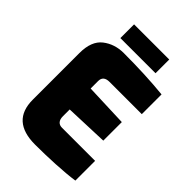

<svg xmlns="http://www.w3.org/2000/svg" viewBox="-262 -1013 1128 1128"><g transform="rotate(45 302.0 -449.5)"><path d="M55 -171V-559Q55 -658 109.5 -700.5Q164 -743 240 -743Q420 -743 568 -728V-564H300Q249 -564 249 -520V-458L518 -448V-294L249 -284V-228Q249 -202 260.5 -189Q272 -176 292 -176H568V-12Q506 -3 418.5 1.5Q331 6 251 6Q55 6 55 -171ZM163 -905H455V-791H163Z"/></g></svg>

Font: Exo Black
Style: Regular
Weight: 900
Designer: Natanael Gama
Foundry: Natanael Gama
Version: Version 1.500; ttfautohint (v1.6)